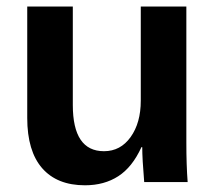

<svg xmlns="http://www.w3.org/2000/svg" viewBox="-20 -548 651 578"><path d="M199.2 -528.3V-231.9Q199.2 -92.8 293 -92.8Q342.8 -92.8 373.3 -135.5Q403.8 -178.2 403.8 -245.1V-528.3H541V-118.2Q541 -50.8 544.9 0H414.1Q408.2 -70.3 408.2 -105H405.8Q378.4 -44.9 336.2 -17.6Q293.9 9.8 235.8 9.8Q151.9 9.8 106.9 -41.7Q62 -93.3 62 -192.9V-528.3Z"/></svg>

Font: TypoPRO Liberation Sans
Style: Bold
Weight: 700
Designer: Steve Matteson
Foundry: Ascender Corporation
Version: Version 2.00.1